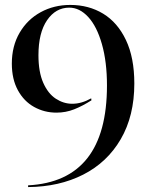

<svg xmlns="http://www.w3.org/2000/svg" viewBox="-20 -747 598 779"><path d="M414 -400Q414 -496 393.5 -568Q373 -640 338 -678Q303 -716 261 -716Q206 -716 171 -665Q136 -614 136 -523Q136 -455 155.5 -411Q175 -367 206.5 -346.5Q238 -326 273 -326Q311 -326 350 -348L351 -340Q315 -317 281 -303.5Q247 -290 209 -290Q160 -290 118.5 -313Q77 -336 52.5 -381Q28 -426 28 -489Q28 -560 59.5 -614Q91 -668 145 -697.5Q199 -727 265 -727Q340 -727 398.5 -691.5Q457 -656 491 -584.5Q525 -513 525 -408Q525 -277 470 -182.5Q415 -88 317.5 -38.5Q220 11 94 12V5Q414 -12 414 -400Z"/></svg>

Font: Nyght Serif
Style: Regular
Weight: 400
Designer: Maksym Kobuzan
Version: Version 0.410;July 4, 2025;FontCreator 15.0.0.2958 64-bit